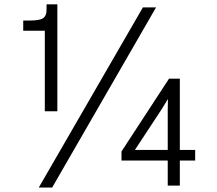

<svg xmlns="http://www.w3.org/2000/svg" viewBox="-20 -798 982 868"><path d="M85 -659.2V-705.1H113.3Q159.2 -705.1 174.8 -715.8Q190.4 -726.6 190.4 -752V-778.3H239.3V-294.9H182.6V-659.2ZM529.3 -113.3 744.1 -442.4H793V-120.1H862.3V-72.3H793V41H738.3V-72.3H529.3ZM589.8 -120.1H738.3V-300.8Q738.3 -309.6 738.8 -326.7Q739.3 -343.8 739.3 -350.6L711.9 -305.7ZM155.3 49.8 626 -764.6H685.5L215.8 49.8Z"/></svg>

Font: Gothic A1 Light
Style: Regular
Weight: 300
Version: Version 2.50